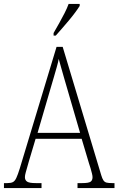

<svg xmlns="http://www.w3.org/2000/svg" viewBox="-22 -951 599 971"><path d="M-2 0V-25H15Q33 -25 43 -30Q53 -35 60.5 -51Q68 -67 78 -99L264 -714H295L490 -65Q495 -48 501 -39Q507 -30 517 -27.5Q527 -25 546 -25H557V0H370V-25H394Q426 -25 436 -32Q446 -39 446 -55Q446 -62 443 -74Q440 -86 436 -100Q432 -114 428 -125L391 -249H158L124 -135Q121 -124 116.5 -108.5Q112 -93 108 -78.5Q104 -64 104 -55Q104 -40 115 -32.5Q126 -25 159 -25H188V0ZM168 -279H383L321 -492Q311 -526 302.5 -555.5Q294 -585 287 -610Q280 -635 275 -653Q272 -636 265 -611.5Q258 -587 250 -559.5Q242 -532 234 -505ZM249 -784Q264 -810 278 -835Q292 -860 304.5 -884.5Q317 -909 325 -931H381V-921Q373 -908 359 -889Q345 -870 327.5 -849Q310 -828 292.5 -808Q275 -788 260 -771H249Z"/></svg>

Font: Noto Serif Khmer Condensed ExtraLight
Style: Regular
Weight: 250
Width: 3
Designer: Danh Hong and the Monotype Design Team
Foundry: Monotype Imaging Inc.
Version: Version 2.004